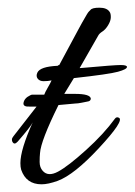

<svg xmlns="http://www.w3.org/2000/svg" viewBox="-20 -456 350 499"><path d="M84 -58Q83 -49 83 -35Q83 -21 91 -12Q105 4 131 -10Q157 -24 203.5 -66Q250 -108 279 -148Q283 -153 289 -150Q304 -143 237 -71Q173 -2 130 14Q105 23 88 23Q48 23 35 -15Q33 -22 33 -32Q33 -67 65 -138Q60 -127 26 -88Q17 -78 12 -88Q11 -90 11 -93.5Q11 -97 15 -102L75 -179H57Q40 -178 41 -188Q43 -201 58 -208Q61 -210 64 -210H95Q97 -216 104 -228Q111 -240 114 -247Q104 -245 93.5 -245Q83 -245 78 -251.5Q73 -258 77 -267Q84 -283 130 -285Q131 -287 134 -287L184 -380Q188 -388 193 -396.5Q198 -405 200.5 -409.5Q203 -414 206 -419Q209 -424 211 -426Q213 -428 215 -430Q219 -436 238.5 -436Q258 -436 265 -425Q268 -421 268 -411.5Q268 -402 261 -390.5Q254 -379 246 -374Q238 -369 235 -363L187 -279L200 -280Q277 -287 293.5 -287Q310 -287 310 -282Q310 -276 286.5 -269.5Q263 -263 172 -253L147 -212H175Q214 -212 216 -200Q216 -193 207 -192L192 -189Q182 -187 176 -187L132 -183Q86 -90 84 -58Z"/></svg>

Font: Allura
Style: Regular
Weight: 400
Designer: Robert E. Leuschke
Foundry: Robert E. Leuschke
Version: Version 1.004